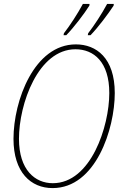

<svg xmlns="http://www.w3.org/2000/svg" viewBox="-20 -951 619 982"><path d="M431 -781 429 -771H443C483 -812 534 -881 561 -922L562 -931H528C500 -879 462 -821 431 -781ZM307 -781 305 -771H319C359 -812 411 -881 437 -922L438 -931H404C376 -879 338 -821 307 -781ZM249 11C470 11 567 -292 567 -475C567 -655 472 -724 368 -724C155 -724 49 -436 49 -241C49 -69 138 11 249 11ZM250 -14C159 -14 77 -82 77 -241C77 -419 175 -699 366 -699C459 -699 539 -635 539 -475C539 -305 445 -14 250 -14Z"/></svg>

Font: Noto Serif Condensed Thin
Style: Italic
Weight: 100
Width: 3
Italic angle: -12°
Designer: Monotype Design Team
Foundry: Monotype Imaging Inc.
Version: Version 2.013